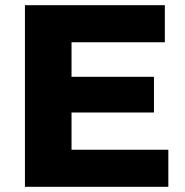

<svg xmlns="http://www.w3.org/2000/svg" viewBox="-20 -720 712 740"><path d="M76.1 -700H615.3V-557.1H255.7V-142.9H628.8V0H76.1ZM242.8 -424H573.4V-286.4H242.8Z"/></svg>

Font: iiserrat Thin
Style: Regular
Weight: 100
Designer: Akira Ohta
Foundry: Akira Ohta
Version: Version 1.200;Glyphs 3.3.1 (3343)